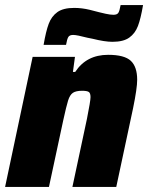

<svg xmlns="http://www.w3.org/2000/svg" viewBox="-24 -733 581 753"><path d="M104 -510H270L262 -451H271Q315 -518 400 -518Q464 -518 489 -494.5Q514 -471 514 -420Q514 -387 498 -309L432 0H260L317 -267Q331 -337 331 -352Q331 -368 324 -372.5Q317 -377 298 -377Q274 -377 262 -369Q250 -361 243 -338.5Q236 -316 224 -261L168 0H-4ZM267 -702Q297 -702 328 -694.5Q359 -687 365 -685Q372 -683 390.5 -679Q409 -675 421 -675Q435 -675 440 -682.5Q445 -690 449 -713H537Q528 -660 517 -631Q506 -602 483 -585.5Q460 -569 417 -569Q387 -569 339 -581L319 -585Q277 -596 263 -596Q249 -596 244 -588Q239 -580 235 -557H147Q156 -610 167 -639.5Q178 -669 201 -685.5Q224 -702 267 -702Z"/></svg>

Font: Saira Semi Condensed ExtraBold
Style: Italic
Weight: 800
Width: 4
Italic angle: -12°
Designer: Hector Gatti with collaboration of the Omnibus-Type team
Foundry: Omnibus-Type
Version: Version 1.001; ttfautohint (v1.8)